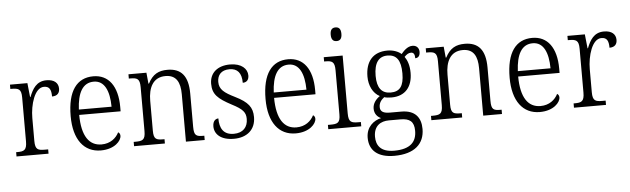

<svg xmlns="http://www.w3.org/2000/svg" viewBox="-56 -968 4680 1427"><g transform="rotate(-5 2284.0 -254.5)"><path d="M36 0H275V-32H250C200 -32 178 -38 178 -103V-275C178 -373 214 -498 284 -498C324 -498 338 -474 338 -421C379 -421 395 -444 395 -475C395 -517 365 -545 307 -545C231 -545 201 -489 178 -431H175L164 -536H34V-504H41C95 -504 116 -497 116 -433V-106C116 -39 94 -32 44 -32H36Z M665 10C768 10 819 -49 819 -86C819 -100 812 -109 804 -113C783 -71 740 -34 674 -34C582 -34 528 -108 527 -267H836V-299C836 -456 769 -544 656 -544C533 -544 463 -451 463 -263C463 -89 539 10 665 10ZM772 -307H528C534 -431 573 -504 656 -504C736 -504 771 -425 772 -307Z M913 0H1143V-32H1135C1082 -32 1062 -38 1062 -102V-326C1062 -421 1096 -499 1191 -499C1271 -499 1300 -443 1300 -354V0H1440V-32H1433C1380 -32 1363 -39 1363 -105V-354C1363 -485 1311 -544 1209 -544C1144 -544 1099 -522 1064 -454H1060L1052 -536H918V-504H929C979 -504 1000 -497 1000 -433V-105C1000 -39 979 -32 925 -32H913Z M1658 10C1756 10 1820 -45 1820 -138C1820 -211 1788 -252 1693 -299C1614 -338 1578 -365 1578 -421C1578 -471 1606 -508 1669 -508C1728 -508 1759 -473 1759 -399C1789 -399 1805 -418 1805 -450C1805 -499 1762 -543 1676 -543C1584 -543 1524 -494 1524 -412C1524 -333 1563 -298 1663 -245C1745 -203 1765 -177 1765 -129C1765 -68 1729 -27 1660 -27C1582 -27 1555 -78 1555 -151C1535 -151 1513 -136 1513 -95C1513 -37 1560 10 1658 10Z M2119 10C2222 10 2273 -49 2273 -86C2273 -100 2266 -109 2258 -113C2237 -71 2194 -34 2128 -34C2036 -34 1982 -108 1981 -267H2290V-299C2290 -456 2223 -544 2110 -544C1987 -544 1917 -451 1917 -263C1917 -89 1993 10 2119 10ZM2226 -307H1982C1988 -431 2027 -504 2110 -504C2190 -504 2225 -425 2226 -307Z M2481 -647C2504 -647 2521 -659 2521 -698C2521 -737 2504 -749 2481 -749C2458 -749 2441 -737 2441 -698C2441 -659 2458 -647 2481 -647ZM2362 0H2608V-32H2590C2536 -32 2516 -39 2516 -105V-536H2375V-504H2384C2434 -504 2454 -496 2454 -431V-103C2454 -39 2434 -32 2380 -32H2362Z M2834 240C2986 240 3060 169 3060 59C3060 -26 3017 -83 2914 -83H2829C2782 -83 2757 -96 2757 -130C2757 -164 2776 -185 2797 -201C2808 -196 2836 -194 2851 -194C2956 -194 3008 -263 3008 -364C3008 -422 2993 -459 2974 -486C2991 -503 3004 -513 3024 -513C3045 -513 3052 -496 3052 -469C3077 -469 3088 -488 3088 -514C3088 -540 3072 -563 3039 -563C3000 -563 2971 -529 2954 -509C2933 -528 2895 -544 2851 -544C2742 -544 2686 -476 2686 -364C2686 -298 2714 -238 2765 -212C2736 -192 2711 -162 2711 -123C2711 -82 2735 -59 2760 -48C2705 -36 2648 8 2648 89C2648 183 2710 240 2834 240ZM2848 -231C2782 -231 2747 -273 2747 -364C2747 -462 2783 -507 2847 -507C2915 -507 2947 -464 2947 -365C2947 -270 2916 -231 2848 -231ZM2836 202C2735 202 2703 150 2703 86C2703 4 2756 -26 2816 -26H2902C2971 -26 3004 -2 3004 68C3004 148 2960 202 2836 202Z M3131 0H3361V-32H3353C3300 -32 3280 -38 3280 -102V-326C3280 -421 3314 -499 3409 -499C3489 -499 3518 -443 3518 -354V0H3658V-32H3651C3598 -32 3581 -39 3581 -105V-354C3581 -485 3529 -544 3427 -544C3362 -544 3317 -522 3282 -454H3278L3270 -536H3136V-504H3147C3197 -504 3218 -497 3218 -433V-105C3218 -39 3197 -32 3143 -32H3131Z M3940 10C4043 10 4094 -49 4094 -86C4094 -100 4087 -109 4079 -113C4058 -71 4015 -34 3949 -34C3857 -34 3803 -108 3802 -267H4111V-299C4111 -456 4044 -544 3931 -544C3808 -544 3738 -451 3738 -263C3738 -89 3814 10 3940 10ZM4047 -307H3803C3809 -431 3848 -504 3931 -504C4011 -504 4046 -425 4047 -307Z M4195 0H4434V-32H4409C4359 -32 4337 -38 4337 -103V-275C4337 -373 4373 -498 4443 -498C4483 -498 4497 -474 4497 -421C4538 -421 4554 -444 4554 -475C4554 -517 4524 -545 4466 -545C4390 -545 4360 -489 4337 -431H4334L4323 -536H4193V-504H4200C4254 -504 4275 -497 4275 -433V-106C4275 -39 4253 -32 4203 -32H4195Z"/></g></svg>

Font: Noto Serif Devanagari SemiCondensed Light
Style: Regular
Weight: 300
Width: 4
Designer: Universal Thirst, Indian Type Foundry and the Monotype Design Team
Foundry: Monotype Imaging Inc.
Version: Version 2.004